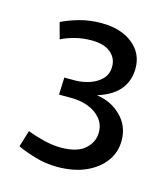

<svg xmlns="http://www.w3.org/2000/svg" viewBox="-75 -881 478 549"><g transform="rotate(15 164.5 -606.0)"><path d="M143 -391Q109 -391 77 -400.5Q45 -410 24 -420L39 -469Q59 -461 86.5 -454Q114 -447 139 -447Q187 -447 210 -467.5Q233 -488 233 -517Q233 -541 218.5 -558Q204 -575 181 -583.5Q158 -592 130 -592H95L97 -643H130Q149 -643 170 -649.5Q191 -656 206 -670.5Q221 -685 221 -709Q221 -734 201.5 -750Q182 -766 145 -766Q120 -766 96.5 -760Q73 -754 56 -745L43 -793Q65 -804 95 -812.5Q125 -821 160 -821Q217 -821 252 -793.5Q287 -766 287 -721Q287 -685 266.5 -659Q246 -633 202 -619V-618Q244 -612 273 -583Q302 -554 302 -511Q302 -477 282.5 -450Q263 -423 227.5 -407Q192 -391 143 -391Z"/></g></svg>

Font: Murecho Thin
Style: Regular
Weight: 400
Version: Version 1.010